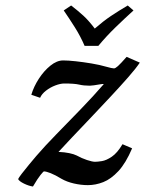

<svg xmlns="http://www.w3.org/2000/svg" viewBox="-20 -664 529 699"><path d="M441 -457 489 -436Q475 -415 446.5 -382.5Q418 -350 382 -311.5Q346 -273 309.5 -234.5Q273 -196 242 -163.5Q211 -131 193 -111Q215 -110 232 -106.5Q249 -103 259 -98Q277 -88 296.5 -81.5Q316 -75 326 -75Q335 -75 351 -77.5Q367 -80 387 -93.5Q407 -107 426 -139L461 -124Q438 -70 411 -41Q384 -12 356 -1Q328 10 300 10Q275 10 249 4Q223 -2 204 -13Q181 -27 164.5 -33.5Q148 -40 140 -40Q138 -40 127.5 -27Q117 -14 100 15Q85 13 67.5 4.5Q50 -4 46 -12Q48 -17 59.5 -32Q71 -47 86 -65Q101 -83 112 -96Q142 -131 185 -175Q228 -219 274 -266.5Q320 -314 358 -358Q355 -359 344 -357Q333 -355 322.5 -353.5Q312 -352 307 -352Q285 -352 268 -356Q251 -360 214 -360Q200 -360 181.5 -353Q163 -346 147.5 -334Q132 -322 126 -308L94 -319Q103 -349 121.5 -377.5Q140 -406 163.5 -425Q187 -444 210 -444Q228 -444 255.5 -441Q283 -438 313 -433Q343 -428 367 -421Q388 -415 395 -415Q400 -415 409.5 -423.5Q419 -432 441 -457ZM338 -497H288Q273 -532 252.5 -564.5Q232 -597 212 -626L239 -644Q265 -624 284 -606.5Q303 -589 325 -560Q356 -587 383.5 -605.5Q411 -624 445 -644L466 -626Q433 -596 400 -564Q367 -532 338 -497Z"/></svg>

Font: Libertinus Serif Semibold Italic
Style: Regular
Weight: 600
Italic angle: -11.5°
Designer: Philipp H. Poll, Khaled Hosny
Foundry: Caleb Maclennan
Version: Version 7.051;RELEASE